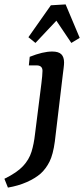

<svg xmlns="http://www.w3.org/2000/svg" viewBox="-103 -659 382 872"><path d="M-67 193 -83 153Q-26 125 1.5 95.5Q29 66 40 30.5Q51 -5 56 -50L85 -280Q87 -295 88.5 -312Q90 -329 90 -337Q90 -350 83 -356Q76 -362 64 -362H28L32 -401Q92 -425 134 -425Q163 -425 175.5 -412.5Q188 -400 188 -375Q188 -366 186 -350Q184 -334 182 -318L146 -16Q138 43 122 75Q106 107 82 129Q57 151 18.5 168Q-20 185 -67 193ZM26 -490 128 -635 195 -639 259 -487 221 -464 153 -565 58 -464Z"/></svg>

Font: Yrsa Medium
Style: Italic
Weight: 500
Italic angle: -7.10001°
Designer: Anna Giedrys (Yrsa+Rasa design), David Brezina (Yrsa art-direction, Rasa art-direction, design)
Foundry: Rosetta Type Foundry
Version: Version 2.004